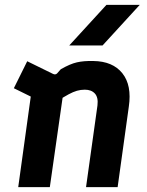

<svg xmlns="http://www.w3.org/2000/svg" viewBox="-20 -770 605 790"><path d="M55 0 117 -448 173 -340 37 -407 92 -518 198 -466Q208 -461 215 -468L230 -485Q268 -507 296.5 -513.5Q325 -520 364 -519Q444 -518 483.5 -468.5Q523 -419 510 -331L464 0H334L381 -336Q385 -369 370.5 -385Q356 -401 329 -401Q312 -401 296.5 -396.5Q281 -392 262.5 -382Q244 -372 219 -356L241 -392L185 0ZM265 -583 418 -750H555L402 -583Z"/></svg>

Font: Finlandica SemiBold
Style: Italic
Weight: 600
Italic angle: -8°
Designer: Niklas Ekholm, Juho Hiilivirta, Jaakko Suomalainen
Foundry: Helsinki Type Studio
Version: Version 1.063